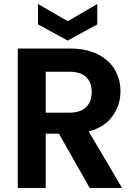

<svg xmlns="http://www.w3.org/2000/svg" viewBox="-20 -941 681 961"><path d="M467 -819 319 -738 170 -819V-921L319 -835L467 -921ZM429 0 275 -272H209V0H69V-698H331Q412 -698 469 -669.5Q526 -641 554.5 -592.5Q583 -544 583 -484Q583 -415 543 -359.5Q503 -304 424 -283L591 0ZM209 -377H326Q383 -377 411 -404.5Q439 -432 439 -481Q439 -529 411 -555.5Q383 -582 326 -582H209Z"/></svg>

Font: Fz Poppins SemBd
Style: Regular
Weight: 600
Designer: Ninad Kale (Devanagari), Jonny Pinhorn (Latin)
Foundry: Indian Type Foundry
Version: Vit hóa bi Vntype.Com & FontZin.Com